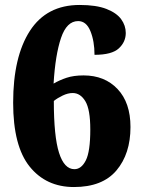

<svg xmlns="http://www.w3.org/2000/svg" viewBox="-20 -744 571 774"><path d="M278 10Q166 10 99.5 -72.5Q33 -155 33 -330Q33 -515 100.5 -619.5Q168 -724 301 -724Q368 -724 409 -708Q450 -692 468.5 -666.5Q487 -641 487 -611Q487 -575 459 -549Q431 -523 361 -523Q361 -578 344.5 -618.5Q328 -659 295 -659Q249 -659 226 -591Q203 -523 196 -407Q220 -421 248.5 -430.5Q277 -440 317 -440Q402 -440 454 -385Q506 -330 506 -232Q506 -124 449.5 -57Q393 10 278 10ZM280 -62Q308 -62 326 -97.5Q344 -133 344 -222Q344 -303 324 -336Q304 -369 273 -369Q254 -369 233 -359Q212 -349 197 -337Q197 -194 218 -128Q239 -62 280 -62Z"/></svg>

Font: Noto Serif Myanmar SemiCondensed Black
Style: Regular
Weight: 900
Width: 4
Designer: Ben Mitchell and the Monotype Design Team
Foundry: Monotype Imaging Inc.
Version: Version 2.106; ttfautohint (v1.8.4.7-5d5b)